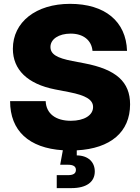

<svg xmlns="http://www.w3.org/2000/svg" viewBox="-20 -759 718 983"><path d="M270.5 204.1H345.7C421.9 204.1 465.3 173.3 465.3 118.7C465.3 71.8 432.6 37.1 373 36.6V10.7C546.4 1.5 646 -83.5 646 -224.6C646 -339.4 575.7 -403.8 411.1 -435.1L350.1 -446.8C271.5 -461.9 238.3 -481.4 238.3 -518.6C238.3 -558.6 280.8 -586.9 341.8 -586.9C406.2 -586.9 448.7 -553.2 453.6 -498.5H630.4C625.5 -649.9 517.1 -739.3 338.4 -739.3C164.1 -739.3 45.9 -646 45.9 -509.3C45.9 -402.3 120.6 -329.1 261.7 -301.3L335 -287.1C419.4 -270.5 456.5 -248.5 456.5 -210.9C456.5 -168.9 411.1 -140.6 342.8 -140.6C264.6 -140.6 216.3 -177.7 213.9 -241.2H31.7C31.7 -89.8 127.9 -1 301.8 10.3L288.1 84.5H328.6C355.5 84.5 368.7 93.3 368.7 110.8C368.7 128.9 355.5 137.7 328.6 137.7H270.5Z"/></svg>

Font: Raveo Display Display ExtraBold
Style: Regular
Weight: 800
Designer: Jakub Foglar, Rasmus Andersson (Inter)
Foundry: Jakubfoglar.com
Version: Version 1.100;Glyphs 3.2.3 (3260)